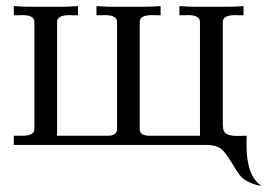

<svg xmlns="http://www.w3.org/2000/svg" viewBox="-20 -471 870 624"><path d="M830.1 133.3Q780.8 125 758.8 97.7Q752.9 90.3 728.5 50.8Q710.4 22 698.7 12.7Q681.6 0 650.9 0H24.9V-29.8Q30.3 -29.8 40 -29.8Q48.3 -29.8 51.8 -29.8Q91.8 -29.8 91.8 -51.3V-399.9Q91.8 -422.4 50.8 -421.9Q48.3 -421.9 39.1 -421.4Q31.2 -421.4 24.9 -421.4V-451.2Q55.7 -449.2 62 -449.2H190.9Q202.6 -449.2 233.4 -451.2V-421.4Q227.5 -421.4 218.3 -421.4Q210.4 -421.9 207 -421.9Q165.5 -421.9 165.5 -399.9V-29.8H329.6Q360.4 -29.8 360.4 -51.3V-399.9Q360.4 -422.4 318.8 -421.9Q316.9 -421.9 307.6 -421.4Q299.8 -421.4 293.5 -421.4V-451.2Q324.2 -449.2 330.1 -449.2H455.6Q470.7 -449.2 502 -451.2V-421.4Q496.1 -421.4 486.8 -421.4Q479 -421.9 475.1 -421.9Q434.1 -421.9 434.1 -399.9V-51.3Q434.1 -29.8 466.3 -29.8H629.9V-399.9Q629.9 -422.4 588.9 -421.9Q586.4 -421.9 577.1 -421.4Q569.3 -421.4 563 -421.4V-451.2Q594.2 -449.2 600.1 -449.2H729Q740.7 -449.2 771.5 -451.2V-421.4Q765.6 -421.4 756.3 -421.4Q749 -421.9 745.1 -421.9Q704.1 -421.9 704.1 -399.9V-69.8Q704.1 -48.8 709.5 -41.5Q716.3 -32.2 737.8 -29.8Q747.1 -28.8 781.7 -29.8Q781.7 -23.4 781.2 -12.7Q781.2 -2.9 781.2 1Q781.2 101.1 830.1 133.3Z"/></svg>

Font: Kurinto Book Core
Style: Regular
Weight: 400
Designer: Kurinto was developed by Clint Goss from a range of fonts that are compatible with the SIL Open Font License Version 1.1
Foundry: Clinton F. Goss
Version: Version 2.196; July 25, 2020